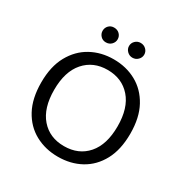

<svg xmlns="http://www.w3.org/2000/svg" viewBox="-179 -924 1046 1083"><g transform="rotate(30 344.5 -382.0)"><path d="M634 -304Q634 -200 596 -129.5Q558 -59 492.5 -23Q427 13 344 13Q262 13 196 -23Q130 -59 92 -129.5Q54 -200 54 -304Q54 -408 93 -478.5Q132 -549 197.5 -585Q263 -621 344 -621Q426 -621 491.5 -585Q557 -549 595.5 -478.5Q634 -408 634 -304ZM551 -304Q551 -423 494.5 -487.5Q438 -552 344 -552Q251 -552 194.5 -487.5Q138 -423 138 -304Q138 -185 194 -120.5Q250 -56 344 -56Q439 -56 495 -120.5Q551 -185 551 -304ZM306 -729Q306 -710 292 -695.5Q278 -681 256 -681Q235 -681 221.5 -695.5Q208 -710 208 -729Q208 -749 221.5 -763Q235 -777 256 -777Q278 -777 292 -763Q306 -749 306 -729ZM479 -729Q479 -710 464.5 -695.5Q450 -681 429 -681Q409 -681 394.5 -695.5Q380 -710 380 -729Q380 -749 394.5 -763Q409 -777 429 -777Q450 -777 464.5 -763Q479 -749 479 -729Z"/></g></svg>

Font: Baloo Tamma 2
Style: Regular
Weight: 400
Designer: Divya Kowshik, Shuchita Grover and Ek Type
Foundry: Ek Type
Version: Version 1.700